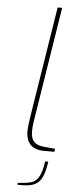

<svg xmlns="http://www.w3.org/2000/svg" viewBox="-63 -795 394 1017"><g transform="rotate(5 134.5 -286.0)"><path d="M99 -96Q99 -125 108 -179L201 -763H225L132 -179Q131 -172 127 -147Q123 -122 123 -97Q123 -60 140 -42.5Q157 -25 190 -22L253 -16L250 0H195Q148 0 123.5 -24.5Q99 -49 99 -96ZM72 181 104 178Q136 175 154 166.5Q172 158 185.5 132.5Q199 107 206 55H223Q215 108 202 136.5Q189 165 164.5 178Q140 191 97 191H70Z"/></g></svg>

Font: Exo Thin
Style: Italic
Weight: 250
Italic angle: -9°
Designer: Natanael Gama
Foundry: Natanael Gama
Version: Version 1.500; ttfautohint (v1.6)